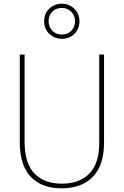

<svg xmlns="http://www.w3.org/2000/svg" viewBox="-20 -1009 669 1039"><path d="M543 -239Q543 -151 513.5 -96Q484 -41 432.5 -15.5Q381 10 314 10Q205 10 146 -52.5Q87 -115 87 -240V-714H113V-243Q113 -126 166 -70.5Q219 -15 315 -15Q375 -15 420.5 -38Q466 -61 491.5 -109.5Q517 -158 517 -236V-714H543ZM315 -799Q277 -799 248 -825Q219 -851 219 -894Q219 -936 247 -962.5Q275 -989 315 -989Q354 -989 382 -961.5Q410 -934 410 -894Q410 -852 382.5 -825.5Q355 -799 315 -799ZM315 -822Q347 -822 366.5 -843Q386 -864 386 -894Q386 -925 365.5 -945.5Q345 -966 315 -966Q282 -966 262.5 -945.5Q243 -925 243 -894Q243 -865 262.5 -843.5Q282 -822 315 -822Z"/></svg>

Font: Noto Sans Khmer SemiCondensed Thin
Style: Regular
Weight: 250
Width: 4
Designer: Danh Hong and the Monotype Design Team
Foundry: Monotype Imaging Inc.
Version: Version 2.004